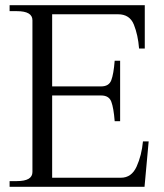

<svg xmlns="http://www.w3.org/2000/svg" viewBox="-20 -720 631 740"><path d="M553 -175 537 0H17V-22H45Q105 -22 105 -57V-642Q105 -677 45 -677H17V-700H538V-533H516Q512 -585 496 -625Q480 -665 435 -665H181V-387H370Q400 -387 409 -411Q418 -435 422 -486H443V-253H422Q418 -304 409 -328Q400 -352 370 -352H181V-35H446Q487 -35 506.5 -78Q526 -121 531 -175Z"/></svg>

Font: Taviraj Light
Style: Regular
Weight: 300
Designer: Katatrad Team
Foundry: CadsonDemak
Version: Version 1.001